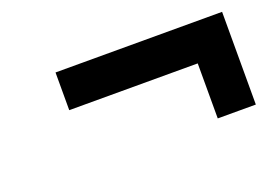

<svg xmlns="http://www.w3.org/2000/svg" viewBox="-50 -465 660 469"><g transform="rotate(-20 280.0 -230.5)"><path d="M451 -253H117V-351H550V-110H451Z"/></g></svg>

Font: Cairo SemiBold
Style: Italic
Weight: 600
Italic angle: -13°
Designer: Mohamed Gaber, Accademia di Belle Arti di Urbino and others
Foundry: Kief Type Foundry, Accademia di Belle Arti di Urbino and others
Version: Version 3.011